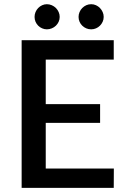

<svg xmlns="http://www.w3.org/2000/svg" viewBox="-20 -916 616 936"><path d="M534.5 -720V-625.5H203V-408.5H468V-317H203V-94.5H535L534.5 0H85.5V-720ZM424.5 -773Q411.5 -773 400.5 -777.8Q389.5 -782.5 381 -790.8Q372.5 -799 367.8 -810Q363 -821 363 -833.5Q363 -846 367.8 -857.2Q372.5 -868.5 381 -877Q389.5 -885.5 400.5 -890.5Q411.5 -895.5 424.5 -895.5Q437 -895.5 448 -890.5Q459 -885.5 467.2 -877Q475.5 -868.5 480.5 -857.2Q485.5 -846 485.5 -833.5Q485.5 -821 480.5 -810Q475.5 -799 467.2 -790.8Q459 -782.5 448 -777.8Q437 -773 424.5 -773ZM208.5 -773Q196.5 -773 185.5 -777.8Q174.5 -782.5 166.2 -790.8Q158 -799 153.2 -810Q148.5 -821 148.5 -833.5Q148.5 -846 153.2 -857.2Q158 -868.5 166.2 -877Q174.5 -885.5 185.5 -890.5Q196.5 -895.5 208.5 -895.5Q221 -895.5 232.5 -890.5Q244 -885.5 252.5 -877Q261 -868.5 266 -857.2Q271 -846 271 -833.5Q271 -821 266 -810Q261 -799 252.5 -790.8Q244 -782.5 232.5 -777.8Q221 -773 208.5 -773Z"/></svg>

Font: Lato
Style: Regular
Weight: 600
Designer: Lukasz Dziedzic
Foundry: tyPoland Lukasz Dziedzic
Version: Version 2.006; 2014-01-15; ttfautohint (v1.4.1)